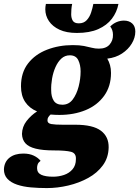

<svg xmlns="http://www.w3.org/2000/svg" viewBox="-66 -760 710 979"><path d="M173 199Q131 199 91.5 195.5Q52 192 21 181.5Q-10 171 -28 152Q-46 133 -46 103Q-44 65 -17.5 44Q9 23 53 23Q84 23 106 33.5Q128 44 141 60Q130 68 126.5 77Q123 86 123 97Q123 121 144 131Q165 141 205 141Q234 141 260.5 132Q287 123 304 103Q321 83 321 52Q323 21 296 14Q269 7 210 7Q152 7 116 -2Q80 -11 63.5 -29.5Q47 -48 46 -77Q47 -114 69.5 -143Q92 -172 123 -192Q84 -208 62.5 -240Q41 -272 41 -320Q41 -390 77 -436.5Q113 -483 173.5 -506.5Q234 -530 305 -530Q340 -530 362.5 -525.5Q385 -521 402 -516.5Q419 -512 438 -512Q475 -512 493 -533Q511 -554 510 -583Q510 -607 496 -625Q511 -640 529 -647.5Q547 -655 566 -655Q592 -655 608 -640.5Q624 -626 624 -599Q624 -568 606 -538Q588 -508 556 -487Q524 -466 481 -461Q490 -446 495 -428Q500 -410 500 -388Q500 -320 465 -271.5Q430 -223 370.5 -198.5Q311 -174 237 -174Q227 -174 215.5 -174.5Q204 -175 192 -176Q185 -170 180.5 -163Q176 -156 176 -146Q176 -131 195.5 -127.5Q215 -124 254 -124H318Q408 -124 448.5 -93.5Q489 -63 488 -8Q487 44 458.5 83Q430 122 383.5 147.5Q337 173 282 186Q227 199 173 199ZM252 -226Q285 -226 305 -253Q325 -280 335 -319Q345 -358 345 -396Q345 -429 333 -453.5Q321 -478 290 -478Q265 -478 247 -461.5Q229 -445 217 -418Q205 -391 199.5 -359.5Q194 -328 195 -299Q195 -267 208 -246.5Q221 -226 252 -226ZM326 -592Q273 -592 237.5 -608.5Q202 -625 183.5 -652.5Q165 -680 165 -713Q165 -725 168 -740H302Q299 -727 298 -712.5Q297 -698 297 -687Q297 -668 305 -654.5Q313 -641 336 -641Q361 -641 376 -657Q391 -673 398.5 -696Q406 -719 410 -740H538Q530 -698 504.5 -664.5Q479 -631 435 -611.5Q391 -592 326 -592Z"/></svg>

Font: Sansita Swashed Light
Style: Bold
Weight: 700
Version: Version 1.003